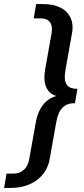

<svg xmlns="http://www.w3.org/2000/svg" viewBox="-64 -750 409 940"><path d="M315 -315C265 -315 244 -340 257 -410L289 -590C303 -670 253 -730 148 -730H113L101 -660H136C176 -660 196 -635 189 -590L157 -410C136 -290 214 -280 214 -280C214 -280 132 -270 111 -150L79 30C71 75 42 100 2 100H-32L-44 170H-10C95 170 165 110 179 30L211 -150C223 -220 253 -245 303 -245Z"/></svg>

Font: Scada
Style: Italic
Weight: 400
Designer: Jovanny Lemonad
Foundry: Jovanny Lemonad
Version: Version 3.005